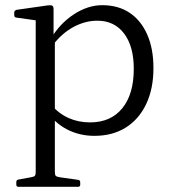

<svg xmlns="http://www.w3.org/2000/svg" viewBox="-20 -517 671 742"><path d="M118 205V-319H192V205ZM51 205Q43 205 43 196V187Q43 178 51 177L100 168Q112 166 115 162Q118 158 118 146V25H192V148Q192 159 195.5 162.5Q199 166 211 168L282 178Q290 179 290 188V197Q290 205 281 205ZM178 -112Q207 -78 245 -61Q283 -44 328 -44Q408 -44 452.5 -98.5Q497 -153 497 -251Q497 -338 459.5 -387.5Q422 -437 356 -437Q310 -437 265.5 -413.5Q221 -390 186 -345L176 -367Q212 -427 266 -462Q320 -497 375 -497Q437 -497 481 -467.5Q525 -438 549 -383.5Q573 -329 573 -254Q573 -174 545 -115Q517 -56 466 -24Q415 8 345 8Q286 8 237 -18Q188 -44 157 -94ZM118 -319V-465L136 -436L43 -449Q35 -450 35 -459V-469Q35 -476 44 -479L163 -496Q177 -498 182 -495Q187 -492 187 -481V-385L192 -368V-319Z"/></svg>

Font: Hahmlet Light
Style: Regular
Weight: 300
Designer: Minjoo Ham & Mark Frömberg
Foundry: hypertype
Version: Version 1.002